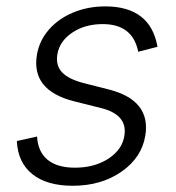

<svg xmlns="http://www.w3.org/2000/svg" viewBox="-20 -573 553 604"><path d="M475.5 -425.8 414.8 -410.2Q397.7 -497.2 302.9 -497.2Q247.2 -497.2 207.2 -470.3Q167.3 -443.5 160.5 -402Q154.8 -367.5 175.1 -345.7Q195.3 -323.9 244 -311.4L323.5 -291.2Q455.3 -257.1 437.1 -146.3Q425.8 -77.1 362 -32.8Q298.3 11.4 208.8 11.4Q127.8 11.4 82 -25Q36.2 -61.4 33 -129.3L96.6 -143.5Q99.4 -95.2 129.8 -70.3Q160.2 -45.5 215.6 -45.5Q277.7 -45.5 321 -73.9Q364.3 -102.3 371.1 -145.2Q382.8 -212.4 296.9 -233.3L212 -254.6Q77.4 -289.1 96.2 -400.9Q103.7 -445.3 133.9 -479.9Q164.1 -514.6 210.4 -533.7Q256.7 -552.9 311.1 -552.9Q453.1 -552.9 475.5 -425.8Z"/></svg>

Font: Karasuma Gothic
Style: Light Italic
Weight: 300
Italic angle: 9.39998°
Designer: Rasmus Andersson / Ryoko Nishizuka
Foundry: rsms
Version: Version 1.00